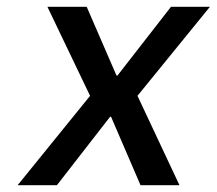

<svg xmlns="http://www.w3.org/2000/svg" viewBox="-20 -547 640 567"><path d="M246 -264 120 -527H236L324 -324H327L485 -527H600L386 -264L510 0H395L308 -202H305L148 0H32Z"/></svg>

Font: Be Vietnam Medium
Style: Italic
Weight: 500
Italic angle: -9.444°
Designer: Gabriel Lam
Foundry: TypeRant
Version: Version 3.000